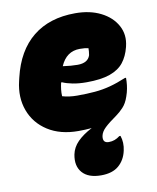

<svg xmlns="http://www.w3.org/2000/svg" viewBox="-89 -633 779 952"><g transform="rotate(-10 300.0 -157.0)"><path d="M230 125Q237 90 264 62.5Q291 35 337 11Q306 14 270 14Q179 14 116.5 -26Q54 -66 29 -133.5Q4 -201 23 -281L27 -298Q58 -429 141.5 -496.5Q225 -564 355 -564Q429 -564 483.5 -536.5Q538 -509 563.5 -462Q589 -415 575 -358L574 -354Q563 -310 539 -279.5Q515 -249 470 -233Q425 -217 352 -217Q313 -217 282.5 -223Q252 -229 232 -238H227Q223 -221 221 -204Q219 -187 220 -170Q253 -160 295 -160Q344 -160 384 -163.5Q424 -167 461.5 -177Q499 -187 542 -205H548Q548 -186 546 -168.5Q544 -151 539 -132Q536 -122 533 -113Q522 -80 503.5 -60.5Q485 -41 468 -29Q428 -1 407.5 18.5Q387 38 383 59Q377 94 409 94Q425 94 438.5 89Q452 84 465 74H471Q483 109 474 149Q464 195 432 222.5Q400 250 343 250Q279 250 249 216Q219 182 230 125ZM347 -386Q279 -386 249 -316Q270 -313 288 -311.5Q306 -310 323 -310Q375 -310 387 -347Q389 -357 389.5 -366Q390 -375 390 -382Q373 -386 347 -386Z"/></g></svg>

Font: Recursive Sn Csl St XBk
Style: Italic
Weight: 1000
Italic angle: -15°
Version: Version 1.085;hotconv 1.1.0;makeotfexe 2.6.0; ttfautohint (v